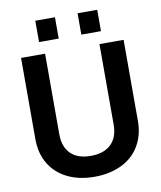

<svg xmlns="http://www.w3.org/2000/svg" viewBox="-94 -948 865 1029"><g transform="rotate(-10 338.0 -433.5)"><path d="M190.9 -24.9Q127.4 -56.2 93.3 -113.3Q59.1 -170.9 59.1 -248V-689.9H189.9V-252Q189.9 -182.6 228 -145Q265.6 -107.9 336.9 -107.9Q408.2 -107.9 446.8 -145Q485.8 -182.6 485.8 -252V-689.9H617.2V-248Q617.2 -171.4 582.5 -113.3Q548.3 -55.7 484.4 -24.9Q420.9 5.9 336.9 5.9Q253.9 5.9 190.9 -24.9ZM168.9 -873H275.9V-756.8H168.9ZM398.9 -873H505.9V-756.8H398.9Z"/></g></svg>

Font: D-DIN Exp
Style: DINExp-Bold
Weight: 700
Width: 7
Designer: Charles Nix
Foundry: Datto Inc.
Version: Version 1.00